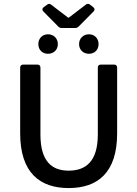

<svg xmlns="http://www.w3.org/2000/svg" viewBox="-20 -958 708 990"><path d="M203.1 -899.4 280.3 -821.3C286.1 -815.4 292 -813.5 299.8 -813.5H366.2C374 -813.5 379.9 -815.4 385.7 -821.3L462.9 -899.4C469.7 -906.2 468.8 -915 460.9 -920.9L443.4 -934.6C436.5 -939.5 428.7 -939.5 421.9 -933.6L335 -867.2H331.1L244.1 -933.6C237.3 -939.5 229.5 -939.5 222.7 -933.6L205.1 -920.9C197.3 -915 196.3 -906.2 203.1 -899.4ZM177.7 -730.5C177.7 -701.2 198.2 -680.7 227.5 -680.7C256.8 -680.7 278.3 -701.2 278.3 -730.5C278.3 -759.8 256.8 -781.2 227.5 -781.2C198.2 -781.2 177.7 -759.8 177.7 -730.5ZM387.7 -730.5C387.7 -701.2 409.2 -680.7 438.5 -680.7C467.8 -680.7 488.3 -701.2 488.3 -730.5C488.3 -759.8 467.8 -781.2 438.5 -781.2C409.2 -781.2 387.7 -759.8 387.7 -730.5ZM84 -270.5C84 -66.4 186.5 11.7 334 11.7C482.4 11.7 584 -66.4 584 -270.5V-609.4C584 -619.1 578.1 -625 568.4 -625H500C490.2 -625 484.4 -619.1 484.4 -609.4V-264.6C484.4 -124 420.9 -78.1 334 -78.1C249 -78.1 188.5 -124 188.5 -264.6V-609.4C188.5 -619.1 182.6 -625 172.9 -625H99.6C89.8 -625 84 -619.1 84 -609.4Z"/></svg>

Font: Ed Sans Neue Medium
Style: Regular
Weight: 500
Designer: Stephen Hutchings
Version: Version 1.004;PS 001.004;hotconv 1.0.88;makeotf.lib2.5.64775